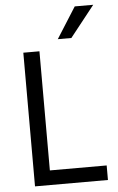

<svg xmlns="http://www.w3.org/2000/svg" viewBox="-60 -929 600 973"><g transform="rotate(-5 240.5 -442.5)"><path d="M449 3H78V-677H160V-71H449ZM327 -730H258L358 -888H452Z"/></g></svg>

Font: Hind Siliguri Fixed
Style: Regular
Weight: 400
Designer: Jyotish Sonowal
Foundry: Indian Type Foundry
Version: Version 1.001;October 28, 2021;FontCreator 12.0.0.2565 64-bi